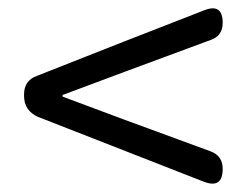

<svg xmlns="http://www.w3.org/2000/svg" viewBox="-20 -602 595 463"><path d="M471 -164 72 -320Q38 -335 38 -371V-374Q38 -408 69 -419L277 -501L472 -577Q517 -595 517 -547Q517 -516 489 -506L281 -429L131 -373V-369L281 -313L488 -237Q517 -226 517 -195Q517 -146 471 -164Z"/></svg>

Font: GenSenRounded JP R
Style: Regular
Weight: 400
Version: Version 1.501;PS 1;hotconv 16.6.51;makeotf.lib2.5.65220